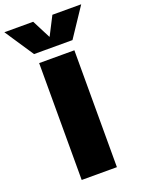

<svg xmlns="http://www.w3.org/2000/svg" viewBox="-224 -1048 834 1127"><g transform="rotate(-20 193.0 -485.0)"><path d="M194 -855 253 -970H433L313 -790H73L-47 -970H133L192 -855ZM83 0V-730H303V0Z"/></g></svg>

Font: M PLUS 1p Black
Style: Regular
Weight: 900
Version: Version 1.061